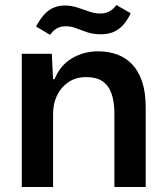

<svg xmlns="http://www.w3.org/2000/svg" viewBox="-20 -747 660 767"><path d="M67 0V-532H187L192 -431H198Q221 -487 268 -514.5Q315 -542 373 -542Q413 -542 447.5 -529.5Q482 -517 507.5 -490.5Q533 -464 547.5 -421.5Q562 -379 562 -319V0H437V-292Q437 -342 425 -374.5Q413 -407 388.5 -423Q364 -439 325 -439Q283 -439 253.5 -419Q224 -399 208 -366Q192 -333 192 -293V0ZM384 -610Q353 -610 329 -618Q305 -626 285 -634Q265 -642 242 -642Q222 -642 207 -633.5Q192 -625 180 -608L124 -641Q142 -674 159.5 -692Q177 -710 197 -717.5Q217 -725 239 -725Q265 -725 289 -717Q313 -709 336 -701Q359 -693 381 -693Q400 -693 416 -701Q432 -709 445 -727L502 -694Q487 -662 468.5 -643.5Q450 -625 429 -617.5Q408 -610 384 -610Z"/></svg>

Font: Mona Sans ExtraLight SemiBold
Style: Regular
Weight: 600
Version: Version 2.000